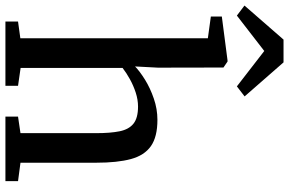

<svg xmlns="http://www.w3.org/2000/svg" viewBox="-221 -867 1066 708"><g transform="rotate(90 312.0 -513.0)"><path d="M99 -55V-746.5L19 -757.5V-798L180.5 -819H185L207 -804L207.5 -562.5L203 -478Q221 -495.5 252 -514.8Q283 -534 321.5 -547.2Q360 -560.5 400 -560.5Q462.5 -560.5 496.8 -536.5Q531 -512.5 544.5 -462.8Q558 -413 558 -335.5V-55.5L626 -46.5V0H388V-46.5L449 -55.5V-335.5Q449 -387.5 442 -421.5Q435 -455.5 414 -472.2Q393 -489 351 -489Q325.5 -489 299.5 -480.5Q273.5 -472 250 -459Q226.5 -446 208.5 -432V-56L274.5 -46.5V0H37.5V-46.5ZM15.5 -853.5 -21.5 -881.5 104 -1025.5H188L313.5 -882L276.5 -853.5L146 -954.5Z"/></g></svg>

Font: Merriweather 36pt Medium
Style: Regular
Weight: 500
Version: Version 2.100